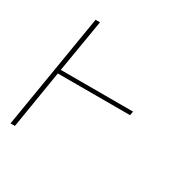

<svg xmlns="http://www.w3.org/2000/svg" viewBox="-124 -637 748 755"><g transform="rotate(30 250.0 -260.0)"><path d="M16 0 102 -520H122L82 -281H410L407 -263H79L36 0Z"/></g></svg>

Font: Iosevka SS18 Thin
Style: Italic
Weight: 100
Italic angle: -9°
Monospace: yes
Designer: Belleve Invis
Foundry: Belleve Invis
Version: Version 25.1.1; ttfautohint (v1.8.4)